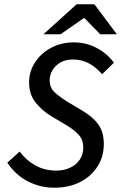

<svg xmlns="http://www.w3.org/2000/svg" viewBox="-20 -865 566 897"><path d="M233 12Q169 12 111.5 -17Q54 -46 14 -105L72 -157Q102 -116 145.5 -92Q189 -68 243 -68Q279 -68 307.5 -81.5Q336 -95 352.5 -119Q369 -143 369 -176Q369 -212 347.5 -235.5Q326 -259 289 -281L218 -323Q176 -349 146 -386.5Q116 -424 116 -480Q116 -531 143.5 -573.5Q171 -616 218.5 -641.5Q266 -667 325 -667Q383 -667 432.5 -640.5Q482 -614 512 -572L457 -518Q432 -548 398 -567.5Q364 -587 321 -587Q286 -587 262 -573Q238 -559 225 -537Q212 -515 212 -491Q212 -455 235.5 -433.5Q259 -412 296 -389L368 -346Q416 -317 440.5 -282Q465 -247 465 -192Q465 -133 435.5 -87Q406 -41 354 -14.5Q302 12 233 12ZM183 -705 338 -845H421L526 -705H448L375 -780H371L263 -705Z"/></svg>

Font: Source Sans 3 Medium
Style: Italic
Weight: 500
Italic angle: -11°
Designer: Paul D. Hunt
Foundry: Adobe
Version: Version 3.052;hotconv 1.1.0;makeotfexe 2.6.0